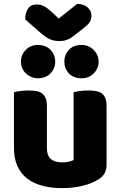

<svg xmlns="http://www.w3.org/2000/svg" viewBox="-20 -955 622 991"><path d="M52 -479Q62 -482 83.5 -485Q105 -488 128 -488Q150 -488 167.5 -485Q185 -482 197 -473Q209 -464 215.5 -448.5Q222 -433 222 -408V-193Q222 -152 242 -134.5Q262 -117 300 -117Q323 -117 337.5 -121Q352 -125 360 -129V-479Q370 -482 391.5 -485Q413 -488 436 -488Q458 -488 475.5 -485Q493 -482 505 -473Q517 -464 523.5 -448.5Q530 -433 530 -408V-104Q530 -54 488 -29Q453 -7 404.5 4.5Q356 16 299 16Q245 16 199.5 4Q154 -8 121 -33Q88 -58 70 -97.5Q52 -137 52 -193ZM88 -637Q88 -672 113 -697.5Q138 -723 175 -723Q217 -723 241 -697.5Q265 -672 265 -637Q265 -602 241 -576.5Q217 -551 175 -551Q157 -551 141 -558Q125 -565 113 -576.5Q101 -588 94.5 -603.5Q88 -619 88 -637ZM312 -637Q312 -672 335.5 -697.5Q359 -723 401 -723Q420 -723 436 -716Q452 -709 464 -697Q476 -685 482.5 -669.5Q489 -654 489 -637Q489 -602 464 -576.5Q439 -551 401 -551Q359 -551 335.5 -576.5Q312 -602 312 -637ZM283 -859 378 -935Q411 -935 431.5 -917.5Q452 -900 452 -874Q452 -854 442.5 -840Q433 -826 406 -805L351 -763Q339 -754 323 -748.5Q307 -743 287 -743Q260 -743 238.5 -752Q217 -761 191 -784L110 -855Q110 -889 124.5 -910.5Q139 -932 170 -932Q190 -932 207.5 -923Q225 -914 257 -884Z"/></svg>

Font: Baloo Bhai
Style: Regular
Weight: 400
Designer: Supriya Tembe, Noopur Datye and Ek Type
Foundry: Ek Type
Version: Version 1.100;PS 1.000;hotconv 1.0.88;makeotf.lib2.5.647800;